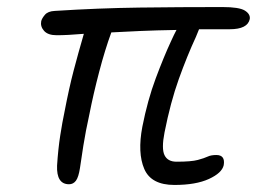

<svg xmlns="http://www.w3.org/2000/svg" viewBox="-20 -512 740 545"><path d="M176 11Q140 11 142 -42Q145 -89 151 -127.5Q157 -166 163 -194Q176 -262 189 -311.5Q202 -361 218 -416Q194 -414 175 -413Q156 -412 141 -412Q116 -412 105 -424.5Q94 -437 97 -452Q99 -460 107.5 -470Q116 -480 135 -481Q260 -489 375.5 -490.5Q491 -492 611 -492Q659 -492 675 -482Q691 -472 689 -458Q683 -429 632 -429Q587 -429 545 -429Q541 -419 536 -407Q511 -353 487.5 -287.5Q464 -222 447 -136Q438 -90 447 -71.5Q456 -53 481 -53Q523 -53 541.5 -58Q560 -63 569.5 -67.5Q579 -72 594 -72Q620 -72 615 -43Q610 -21 573 -4Q536 13 475 13Q409 13 389.5 -32.5Q370 -78 384 -152Q399 -228 422 -289.5Q445 -351 465 -394Q474 -414 481 -427Q423 -426 377.5 -424Q332 -422 296 -420Q278 -371 261.5 -308Q245 -245 234 -189Q223 -139 216.5 -98Q210 -57 207 -35Q203 -9 195.5 1Q188 11 176 11Z"/></svg>

Font: Shantell Sans Normal
Style: Italic
Weight: 300
Italic angle: -11.31°
Designer: Stephen Nixon, Anya Danilova, Shantell Martin
Foundry: Arrow Type
Version: Version 1.008;[a672d596b]